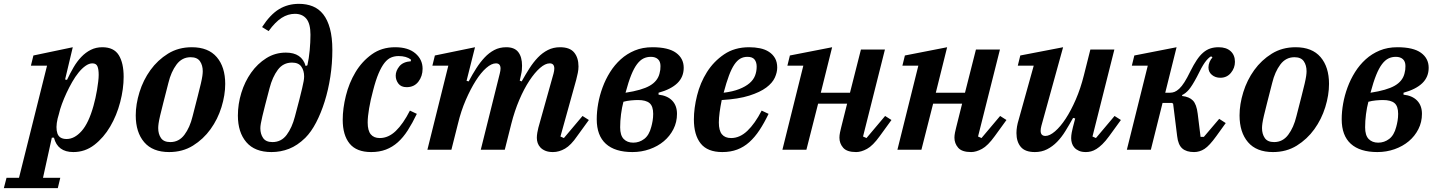

<svg xmlns="http://www.w3.org/2000/svg" viewBox="-111 -780 7482 1000"><path d="M-77 146H-12L134 -438H50L63 -491L268 -534L228 -366L238 -364Q254 -398 272 -429Q290 -460 312.5 -483.5Q335 -507 362 -520.5Q389 -534 422 -534Q482 -534 507.5 -493Q533 -452 533 -380Q533 -317 515 -248Q497 -179 463 -121Q429 -63 380.5 -25.5Q332 12 271 12Q189 12 170 -63H159L113 146H203L190 200H-91ZM236 -56Q277 -56 314 -97.5Q351 -139 376 -229Q381 -247 386 -269Q391 -291 394.5 -312.5Q398 -334 400.5 -354.5Q403 -375 403 -390Q403 -419 396.5 -434.5Q390 -450 370 -450Q353 -450 334.5 -437Q316 -424 298.5 -402.5Q281 -381 265 -353Q249 -325 235.5 -296Q222 -267 211.5 -238.5Q201 -210 196 -187L189 -162Q178 -114 188 -85Q198 -56 236 -56Z M776 -40Q821 -40 849.5 -78Q878 -116 892 -174Q908 -237 918.5 -277.5Q929 -318 935 -344Q941 -370 943 -384.5Q945 -399 945 -409Q945 -440 930.5 -461Q916 -482 882 -482Q837 -482 808.5 -444Q780 -406 766 -348Q750 -285 739.5 -244.5Q729 -204 723 -178Q717 -152 715 -137.5Q713 -123 713 -113Q713 -82 727.5 -61Q742 -40 776 -40ZM770 12Q684 12 640 -39.5Q596 -91 596 -179Q596 -237 615.5 -300Q635 -363 672.5 -415Q710 -467 764 -500.5Q818 -534 888 -534Q974 -534 1018 -482.5Q1062 -431 1062 -343Q1062 -285 1042.5 -222Q1023 -159 985.5 -107Q948 -55 894 -21.5Q840 12 770 12Z M1303 12Q1216 12 1172 -39.5Q1128 -91 1128 -178Q1128 -238 1146 -296.5Q1164 -355 1197 -401.5Q1230 -448 1276 -477Q1322 -506 1378 -506Q1461 -506 1481 -436L1490 -440Q1498 -475 1502 -518Q1506 -561 1506 -599Q1506 -656 1485 -682Q1464 -708 1425 -708Q1389 -708 1356 -687Q1323 -666 1288 -618L1254 -639Q1296 -704 1342 -732Q1388 -760 1446 -760Q1486 -760 1518 -747Q1550 -734 1572.5 -705.5Q1595 -677 1607.5 -631Q1620 -585 1620 -520Q1620 -449 1609.5 -380.5Q1599 -312 1580 -251.5Q1561 -191 1535.5 -142Q1510 -93 1479 -62Q1438 -22 1394.5 -5Q1351 12 1303 12ZM1308 -40Q1354 -40 1382 -77.5Q1410 -115 1425 -173Q1439 -225 1448 -260.5Q1457 -296 1462.5 -319.5Q1468 -343 1470.5 -357Q1473 -371 1473 -382Q1473 -412 1458.5 -433Q1444 -454 1410 -454Q1364 -454 1336 -416.5Q1308 -379 1293 -321Q1279 -268 1270 -233Q1261 -198 1255.5 -174.5Q1250 -151 1247.5 -136.5Q1245 -122 1245 -112Q1245 -82 1259.5 -61Q1274 -40 1308 -40Z M1822 12Q1746 12 1710 -32Q1674 -76 1674 -156Q1674 -215 1690.5 -281.5Q1707 -348 1740.5 -404Q1774 -460 1825.5 -497Q1877 -534 1947 -534Q2015 -534 2052.5 -502Q2090 -470 2090 -422Q2090 -383 2068 -354.5Q2046 -326 2007 -326Q1978 -326 1964 -344.5Q1950 -363 1950 -386Q1950 -411 1969 -434.5Q1988 -458 2029 -461V-470Q2005 -488 1965 -488Q1944 -488 1926 -480.5Q1908 -473 1892 -453Q1876 -433 1861 -398Q1846 -363 1832 -308Q1819 -260 1811.5 -216Q1804 -172 1804 -142Q1804 -100 1820 -80.5Q1836 -61 1867 -61Q1912 -61 1950.5 -98Q1989 -135 2024 -204L2060 -187Q2037 -139 2013 -101.5Q1989 -64 1961 -39Q1933 -14 1899 -1Q1865 12 1822 12Z M2769 12Q2746 12 2730 5.5Q2714 -1 2704 -11.5Q2694 -22 2689.5 -35Q2685 -48 2685 -62Q2685 -74 2687.5 -89Q2690 -104 2693 -115L2772 -397Q2776 -412 2776 -423Q2776 -450 2752 -450Q2729 -450 2701.5 -426Q2674 -402 2646 -359.5Q2618 -317 2593.5 -259.5Q2569 -202 2552 -135L2518 0H2393L2492 -397Q2496 -413 2496 -423Q2496 -450 2472 -450Q2449 -450 2421.5 -426Q2394 -402 2367 -359.5Q2340 -317 2315 -259.5Q2290 -202 2274 -135L2240 0H2115L2224 -438H2141L2154 -491L2363 -534L2319 -359L2330 -356Q2349 -392 2369.5 -424Q2390 -456 2413 -480.5Q2436 -505 2463.5 -519.5Q2491 -534 2526 -534Q2569 -534 2588.5 -508.5Q2608 -483 2608 -438Q2608 -427 2607 -415.5Q2606 -404 2603 -392L2596 -360L2606 -356Q2626 -392 2646.5 -424Q2667 -456 2690.5 -480.5Q2714 -505 2742.5 -519.5Q2771 -534 2806 -534Q2857 -534 2879.5 -506.5Q2902 -479 2902 -434Q2902 -418 2898.5 -400.5Q2895 -383 2890 -364L2808 -69L2826 -61L2923 -176L2956 -155L2895 -71Q2863 -24 2832 -6Q2801 12 2769 12Z M3183 12Q3092 12 3044.5 -31Q2997 -74 2997 -159Q2997 -198 3004.5 -240.5Q3012 -283 3027.5 -325Q3043 -367 3066.5 -404.5Q3090 -442 3122 -471Q3154 -500 3195 -517Q3236 -534 3287 -534Q3370 -534 3410 -505Q3450 -476 3450 -427Q3450 -379 3417 -347Q3384 -315 3319 -297V-287Q3365 -282 3390 -256Q3415 -230 3415 -187Q3415 -144 3396.5 -107.5Q3378 -71 3346.5 -44.5Q3315 -18 3272.5 -3Q3230 12 3183 12ZM3187 -37Q3219 -37 3244.5 -56.5Q3270 -76 3281 -119Q3285 -133 3288 -150.5Q3291 -168 3291 -187Q3291 -227 3272 -243Q3253 -259 3212 -259Q3196 -259 3175 -257Q3154 -255 3136 -250Q3128 -220 3123.5 -185Q3119 -150 3119 -117Q3119 -75 3137.5 -56Q3156 -37 3187 -37ZM3279 -484Q3258 -484 3240.5 -475.5Q3223 -467 3207 -446Q3191 -425 3176.5 -389Q3162 -353 3147 -297Q3232 -310 3273 -333.5Q3314 -357 3324 -397Q3327 -408 3328 -416.5Q3329 -425 3329 -436Q3329 -460 3315.5 -472Q3302 -484 3279 -484Z M3651 12Q3574 12 3538.5 -32.5Q3503 -77 3503 -158Q3503 -216 3519.5 -282.5Q3536 -349 3571 -404.5Q3606 -460 3660.5 -497Q3715 -534 3791 -534Q3821 -534 3847.5 -528.5Q3874 -523 3894 -510Q3914 -497 3925.5 -477Q3937 -457 3937 -428Q3937 -403 3924.5 -375.5Q3912 -348 3880 -324Q3848 -300 3791.5 -282Q3735 -264 3648 -259Q3641 -225 3637 -195Q3633 -165 3633 -142Q3633 -100 3649 -80.5Q3665 -61 3697 -61Q3742 -61 3781.5 -98.5Q3821 -136 3856 -204L3892 -187Q3869 -139 3844.5 -102Q3820 -65 3791.5 -39.5Q3763 -14 3728.5 -1Q3694 12 3651 12ZM3658 -297Q3706 -303 3739 -316Q3772 -329 3792.5 -346.5Q3813 -364 3821.5 -386Q3830 -408 3830 -433Q3830 -456 3819 -470Q3808 -484 3782 -484Q3761 -484 3744.5 -474.5Q3728 -465 3713.5 -443.5Q3699 -422 3685.5 -386Q3672 -350 3658 -297Z M4348 12Q4300 12 4280.5 -10.5Q4261 -33 4261 -63Q4261 -75 4264 -90Q4267 -105 4270 -116L4301 -240H4150L4089 0H3964L4073 -438H3990L4003 -491L4223 -534L4164 -297H4316L4373 -522H4498L4384 -69L4402 -61L4499 -176L4532 -155L4471 -71Q4435 -21 4404.5 -4.5Q4374 12 4348 12Z M4947 12Q4899 12 4879.5 -10.5Q4860 -33 4860 -63Q4860 -75 4863 -90Q4866 -105 4869 -116L4900 -240H4749L4688 0H4563L4672 -438H4589L4602 -491L4822 -534L4763 -297H4915L4972 -522H5097L4983 -69L5001 -61L5098 -176L5131 -155L5070 -71Q5034 -21 5003.5 -4.5Q4973 12 4947 12Z M5279 12Q5228 12 5205.5 -15Q5183 -42 5183 -87Q5183 -120 5195 -158L5273 -438H5190L5203 -491L5426 -534L5313 -125Q5309 -110 5309 -99Q5309 -72 5334 -72Q5356 -72 5384 -96Q5412 -120 5439.5 -162Q5467 -204 5492 -261.5Q5517 -319 5534 -387L5568 -522H5693L5579 -69L5597 -61L5694 -176L5727 -155L5666 -71Q5647 -45 5630.5 -29Q5614 -13 5599.5 -4Q5585 5 5571.5 8.5Q5558 12 5545 12Q5523 12 5508.5 5.5Q5494 -1 5485 -11Q5476 -21 5472 -34Q5468 -47 5468 -60Q5468 -74 5471 -90Q5474 -106 5477 -117L5489 -163L5478 -166Q5458 -130 5438 -97.5Q5418 -65 5394.5 -41Q5371 -17 5342.5 -2.5Q5314 12 5279 12Z M6108 12Q6068 12 6046.5 -7Q6025 -26 6020 -71L5999 -240L5993 -244H5944L5883 0H5758L5867 -438H5784L5797 -491L6017 -534L5958 -297H5982Q5995 -297 6006.5 -301.5Q6018 -306 6031 -318Q6044 -330 6058 -352Q6072 -374 6089 -409Q6106 -443 6122 -467Q6138 -491 6155.5 -506Q6173 -521 6192.5 -527.5Q6212 -534 6236 -534Q6276 -534 6298.5 -513.5Q6321 -493 6321 -458Q6321 -426 6300 -400.5Q6279 -375 6245 -375Q6219 -375 6201 -390Q6183 -405 6183 -429Q6183 -443 6189 -457.5Q6195 -472 6204 -480L6197 -487Q6181 -478 6164.5 -455Q6148 -432 6123 -380Q6098 -333 6081.5 -313.5Q6065 -294 6046 -285V-280Q6083 -276 6102 -256.5Q6121 -237 6127 -188L6142 -67H6159L6239 -161L6273 -139L6224 -71Q6188 -21 6162.5 -4.5Q6137 12 6108 12Z M6525 -40Q6570 -40 6598.5 -78Q6627 -116 6641 -174Q6657 -237 6667.5 -277.5Q6678 -318 6684 -344Q6690 -370 6692 -384.5Q6694 -399 6694 -409Q6694 -440 6679.5 -461Q6665 -482 6631 -482Q6586 -482 6557.5 -444Q6529 -406 6515 -348Q6499 -285 6488.5 -244.5Q6478 -204 6472 -178Q6466 -152 6464 -137.5Q6462 -123 6462 -113Q6462 -82 6476.5 -61Q6491 -40 6525 -40ZM6519 12Q6433 12 6389 -39.5Q6345 -91 6345 -179Q6345 -237 6364.5 -300Q6384 -363 6421.5 -415Q6459 -467 6513 -500.5Q6567 -534 6637 -534Q6723 -534 6767 -482.5Q6811 -431 6811 -343Q6811 -285 6791.5 -222Q6772 -159 6734.5 -107Q6697 -55 6643 -21.5Q6589 12 6519 12Z M7063 12Q6972 12 6924.5 -31Q6877 -74 6877 -159Q6877 -198 6884.5 -240.5Q6892 -283 6907.5 -325Q6923 -367 6946.5 -404.5Q6970 -442 7002 -471Q7034 -500 7075 -517Q7116 -534 7167 -534Q7250 -534 7290 -505Q7330 -476 7330 -427Q7330 -379 7297 -347Q7264 -315 7199 -297V-287Q7245 -282 7270 -256Q7295 -230 7295 -187Q7295 -144 7276.5 -107.5Q7258 -71 7226.5 -44.5Q7195 -18 7152.5 -3Q7110 12 7063 12ZM7067 -37Q7099 -37 7124.5 -56.5Q7150 -76 7161 -119Q7165 -133 7168 -150.5Q7171 -168 7171 -187Q7171 -227 7152 -243Q7133 -259 7092 -259Q7076 -259 7055 -257Q7034 -255 7016 -250Q7008 -220 7003.5 -185Q6999 -150 6999 -117Q6999 -75 7017.5 -56Q7036 -37 7067 -37ZM7159 -484Q7138 -484 7120.5 -475.5Q7103 -467 7087 -446Q7071 -425 7056.5 -389Q7042 -353 7027 -297Q7112 -310 7153 -333.5Q7194 -357 7204 -397Q7207 -408 7208 -416.5Q7209 -425 7209 -436Q7209 -460 7195.5 -472Q7182 -484 7159 -484Z"/></svg>

Font: IBM Plex Serif SmBld
Style: Italic
Weight: 600
Italic angle: -14°
Designer: Mike Abbink, Paul van der Laan, Pieter van Rosmalen
Foundry: Bold Monday
Version: Version 3.001